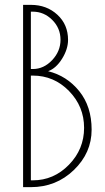

<svg xmlns="http://www.w3.org/2000/svg" viewBox="-20 -770 432 790"><path d="M75 -750H107Q172 -750 216 -709.5Q260 -669 260 -606Q260 -568 235.5 -528.5Q211 -489 178 -477Q255 -458 306 -395Q357 -332 357 -236.5Q357 -141 284 -70.5Q211 0 107 0H75ZM107 -459V-28H115Q201 -28 263.5 -92Q326 -156 326 -244Q326 -332 264 -395.5Q202 -459 115 -459ZM107 -722V-486H115Q160 -486 194.5 -522.5Q229 -559 229 -606.5Q229 -654 195 -688Q161 -722 115 -722Z"/></svg>

Font: Poiret One
Style: Regular
Weight: 400
Designer: Denis Masharov
Foundry: Denis Masharov
Version: Version 1.001